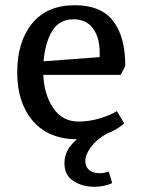

<svg xmlns="http://www.w3.org/2000/svg" viewBox="-20 -523 546 736"><path d="M227 102Q227 51 275 11Q165 10 105.5 -60Q46 -130 46 -245Q46 -363 103 -433Q160 -503 267 -503Q368 -503 414.5 -441.5Q461 -380 460 -270L443 -236H146Q149 -161 184 -109Q219 -57 281 -57Q323 -57 363.5 -69.5Q404 -82 428 -97L456 -50Q450 -44 433 -32.5Q416 -21 390 -11Q352 10 329.5 39.5Q307 69 307 94Q307 116 321.5 128.5Q336 141 364 141Q375 141 397 135L410 179Q379 193 342 193Q296 193 261.5 171Q227 149 227 102ZM362 -304V-323Q362 -379 336.5 -414Q311 -449 262 -449Q207 -449 180 -404Q153 -359 147 -288Z"/></svg>

Font: Andada Pro Medium
Style: Regular
Weight: 500
Designer: Carolina Giovagnoli
Foundry: Huerta Tipografica
Version: Version 3.005; ttfautohint (v1.8.4)